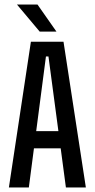

<svg xmlns="http://www.w3.org/2000/svg" viewBox="-20 -822 416 842"><path d="M19 0 115.5 -639H258.5L356.5 0H269L192.5 -574.5H181.5L106.5 0ZM102.5 -171.5V-247H272V-171.5ZM144.5 -802 227.5 -683.5H154L54.5 -802Z"/></svg>

Font: Anek Tamil Condensed Medium
Style: Regular
Weight: 500
Width: 3
Designer: Aadarsh Rajan (Tamil), Yesha Goshar (Latin)
Foundry: Ek Type
Version: Version 1.003